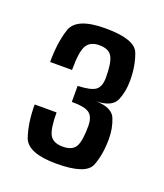

<svg xmlns="http://www.w3.org/2000/svg" viewBox="-72 -733 351 412"><g transform="rotate(20 103.0 -526.5)"><path d="M101.5 -372Q35.5 -372 25 -403Q14.5 -434 14.5 -475.5H64.5Q64.5 -438 72.2 -424.5Q80 -411 102 -411Q123.5 -411 131 -424Q138.5 -437 138.5 -471Q138.5 -492 128 -500Q117.5 -508 87.5 -508V-544.5Q117 -545.5 127.8 -553.2Q138.5 -561 138.5 -582Q138.5 -616 131 -629.2Q123.5 -642.5 102 -642.5Q81 -642.5 72.8 -628.5Q64.5 -614.5 64.5 -572.5H14.5Q14.5 -617.5 25.2 -649.2Q36 -681 101.5 -681Q168.5 -681 179 -654.5Q189.5 -628 189.5 -593.5Q189.5 -568.5 181 -548.2Q172.5 -528 136.5 -527Q173 -526 181.2 -505.2Q189.5 -484.5 189.5 -460.5Q189.5 -425 179.2 -398.5Q169 -372 101.5 -372Z"/></g></svg>

Font: Anybody Condensed Medium
Style: Regular
Weight: 500
Width: 3
Designer: Tyler Finck
Foundry: Etcetera Type Company
Version: Version 1.010; ttfautohint (v1.8.3) -l 8 -r 50 -G 200 -x 14 